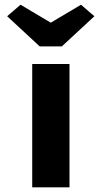

<svg xmlns="http://www.w3.org/2000/svg" viewBox="-20 -806 438 826"><path d="M118.6 0V-530.7H279V0ZM150.8 -606.4 10.8 -736.1 68.3 -785.7 213.4 -699.5H183.4L328.5 -785.7L386 -736.1L246 -606.4Z"/></svg>

Font: Lexend Exa
Style: Regular
Weight: 400
Designer: Bonnie Shaver-Troup, Thomas Jockin
Foundry: Lexend
Version: Version 1.007